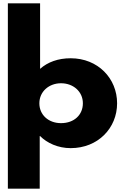

<svg xmlns="http://www.w3.org/2000/svg" viewBox="-20 -880 755 1160"><path d="M687.5 -256C687.5 -406 572 -528 407 -528C331.1 -528 268.4 -505 222.2 -464V-860H27.5V260H220V-58H222.2C264 -16 330 15 407 15C572 15 687.5 -106 687.5 -256ZM480.7 -256C480.7 -186 427.9 -136 348.7 -136C272.8 -136 217.8 -186 217.8 -256C217.8 -327 276.1 -377 348.7 -377C422.4 -377 480.7 -327 480.7 -256Z"/></svg>

Font: Hussar
Style: BdWide
Weight: 700
Foundry: Cannot Into Space Fonts
Version: Version 2.00